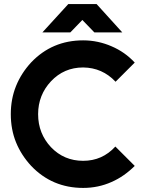

<svg xmlns="http://www.w3.org/2000/svg" viewBox="-20 -910 704 942"><path d="M188 -751H325L384 -812L443 -751H580L454 -890H315ZM388 -712Q236 -712 133 -604Q84 -551 58.5 -487.5Q33 -424 33 -350Q33 -275 58.5 -212Q84 -149 133 -96Q236 12 388 12Q462 12 527 -17Q559 -31 587.5 -51Q616 -71 641 -96L546 -191Q482 -121 388 -121Q294 -121 230 -188Q199 -221 183 -261.5Q167 -302 167 -350Q167 -397 183 -437.5Q199 -478 230 -511Q294 -579 388 -579Q482 -578 547 -509L641 -603Q617 -629 588.5 -649Q560 -669 527 -683Q495 -697 460 -704.5Q425 -712 388 -712Z"/></svg>

Font: Unageo
Style: Bold
Weight: 700
Designer: Richard Sepsi
Foundry: Richard Sepsi
Version: Version 2.000